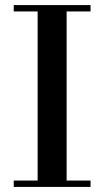

<svg xmlns="http://www.w3.org/2000/svg" viewBox="-20 -735 410 755"><path d="M128 -25V-690H34V-715H336V-690H242V-25H336V0H34V-25Z"/></svg>

Font: Justus
Style: Versalitas
Weight: 400
Version: Version 001.001